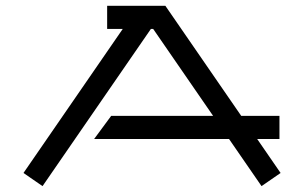

<svg xmlns="http://www.w3.org/2000/svg" viewBox="-20 -620 1050 663"><path d="M350 -600V-520H403.8L61.1 -22.7L126.9 22.7L501 -520H509L715.8 -220H364L305 -140H770.9L883.1 22.7L948.9 -22.7L868.1 -140H945V-220H812.9L551 -600Z"/></svg>

Font: KetosagCBd
Style: Regular
Weight: 500
Designer: gluk
Foundry: gluk
Version: Version 00.0024